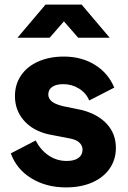

<svg xmlns="http://www.w3.org/2000/svg" viewBox="-20 -804 555 835"><path d="M27 -137 135 -193Q157 -151 192 -127.5Q227 -104 270 -104Q303 -104 321 -117Q339 -130 339 -153Q339 -171 325 -184Q311 -197 283 -202L190 -220Q122 -236 83.5 -280.5Q45 -325 45 -386Q45 -437 71.5 -476Q98 -515 146.5 -536.5Q195 -558 258 -558Q334 -558 392 -522.5Q450 -487 477 -423L368 -367Q355 -399 324 -418.5Q293 -438 255 -438Q224 -438 207 -426Q190 -414 190 -393Q190 -376 204.5 -363.5Q219 -351 251 -343L338 -325Q408 -306 446 -263.5Q484 -221 484 -161Q484 -110 457 -71Q430 -32 381 -10.5Q332 11 267 11Q181 11 116.5 -28.5Q52 -68 27 -137ZM178 -784H335L457 -640H320L258 -711L196 -640H56Z"/></svg>

Font: Evergrow Sans 
Style: ExtraBold
Weight: 800
Foundry: 10Web
Version: Version 1.000